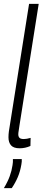

<svg xmlns="http://www.w3.org/2000/svg" viewBox="-29 -760 221 997"><path d="M122 -740H172L72 -108Q70 -92 68 -81Q66 -70 66 -62Q66 -51 72 -44.5Q78 -38 95 -38Q109 -38 130 -44L129 -2Q102 10 73 10Q42 10 28.5 -5Q15 -20 15 -47Q15 -54 15.5 -62Q16 -70 17 -77ZM38 66H84Q85 78 82 94Q76 130 63.5 159.5Q51 189 32 217H-9Q11 184 21.5 155Q32 126 36 98Q39 81 38 66Z"/></svg>

Font: Georama Condensed Light
Style: Italic
Weight: 300
Width: 3
Italic angle: -9°
Designer: Jean-Baptiste Levee
Foundry: Production Type
Version: Version 1.000